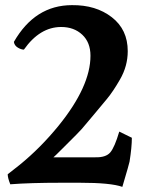

<svg xmlns="http://www.w3.org/2000/svg" viewBox="-20 -711 583 747"><path d="M218 -606Q135 -606 73 -518Q62 -518 49 -526Q36 -534 34 -548Q116 -691 260 -691Q353 -692 415 -644Q477 -596 477 -512Q477 -454 447 -402Q420 -355 396 -326Q372 -298 351 -272Q329 -246 314 -228Q300 -210 276 -186Q252 -162 222 -132Q192 -102 188 -99H351Q392 -98 409 -118Q426 -138 444 -199L493 -175Q493 -138 484 -82Q483 -75 456 16Q411 0 291 0H218Q97 0 20 6Q10 -19 10 -33L57 -70Q138 -136 208 -222Q332 -375 332 -494Q332 -546 300 -576Q268 -606 218 -606Z"/></svg>

Font: Lusitana
Style: Bold
Weight: 700
Designer: Ana Paula Megda
Foundry: Ana Paula Megda
Version: Version 1.001; ttfautohint (v1.4.1)